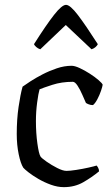

<svg xmlns="http://www.w3.org/2000/svg" viewBox="-20 -771 456 791"><path d="M243 0Q217 0 189.5 -10Q162 -20 138 -34Q114 -48 97.5 -61Q81 -74 76 -80Q65 -97 57 -135.5Q49 -174 49 -219Q49 -279 56.5 -330.5Q64 -382 73 -414Q84 -422 105.5 -436Q127 -450 155 -464.5Q183 -479 214 -489.5Q245 -500 275 -500Q288 -500 308.5 -490.5Q329 -481 350 -467.5Q371 -454 386 -441Q401 -428 403 -422Q402 -414 396 -396.5Q390 -379 381 -362Q372 -345 363 -338Q354 -338 346 -341Q338 -344 334 -347Q328 -360 319 -381Q310 -402 299.5 -418Q289 -434 280 -434Q234 -434 195.5 -421.5Q157 -409 143 -403Q138 -386 133 -348.5Q128 -311 128 -272Q128 -223 134 -180Q140 -137 147 -126Q152 -119 172 -105Q192 -91 215.5 -79Q239 -67 254 -67Q268 -67 294 -71Q320 -75 344.5 -80.5Q369 -86 378 -89Q381 -86 384.5 -79.5Q388 -73 388 -65Q359 -41 323.5 -20.5Q288 0 243 0ZM146 -568Q136 -571 129 -577.5Q122 -584 120 -589Q170 -668 202.5 -709.5Q235 -751 252 -751Q269 -751 301 -709Q333 -667 383 -589Q381 -584 374 -577.5Q367 -571 357 -568L251 -668Z"/></svg>

Font: Texturina 72pt
Style: Regular
Weight: 400
Designer: Guillermo Torres Carreño
Foundry: Omnibus-Type
Version: Version 1.002; ttfautohint (v1.8.3)